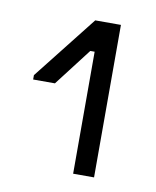

<svg xmlns="http://www.w3.org/2000/svg" viewBox="-52 -742 353 434"><g transform="rotate(10 125.0 -525.0)"><path d="M192 -700V-350H144V-630H134L68 -544H18V-554L133 -700Z"/></g></svg>

Font: Space Grotesk Variable
Style: Regular
Weight: 400
Designer: Florian Karsten (Space Grotesk), Colophon Foundry (Space Mono)
Foundry: Florian Karsten
Version: Version 1.106